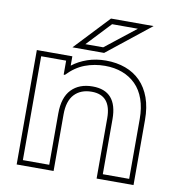

<svg xmlns="http://www.w3.org/2000/svg" viewBox="-85 -841 862 932"><g transform="rotate(10 345.5 -375.5)"><path d="M609 -308Q609 -363 594 -405.5Q579 -448 551 -476Q523 -504 484.5 -518.5Q446 -533 399 -533Q347 -533 300.5 -515.5Q254 -498 214 -456H208V-525H85V-13H215V-266Q215 -345 253 -384.5Q291 -424 357 -424Q479 -424 479 -284V-13H609ZM635 13H453V-284Q453 -398 357 -398Q303 -398 272 -365Q241 -332 241 -266V13H59V-551H234V-505Q266 -530 308 -544.5Q350 -559 399 -559Q452 -559 495.5 -543Q539 -527 570 -495.5Q601 -464 618 -417Q635 -370 635 -308ZM286 -620H374L524 -738H397ZM387 -764H597L383 -594H227Z"/></g></svg>

Font: CMG Sans Outline
Style: Outline
Weight: 700
Designer: Julieta Ulanovsky
Foundry: Julieta Ulanovsky
Version: Version 7.200